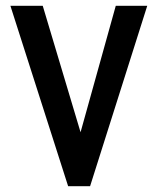

<svg xmlns="http://www.w3.org/2000/svg" viewBox="-20 -643 540 665"><path d="M216 2 16 -623H128L259 -185L381 -623H490L292 2Z"/></svg>

Font: Inconsolata
Style: Bold
Weight: 700
Monospace: yes
Designer: Raph Levien, Cyreal, Brenton Simpson
Foundry: Raph Levien, Cyreal, Google
Version: Version 3.100; ttfautohint (v1.8.4.7-5d5b)